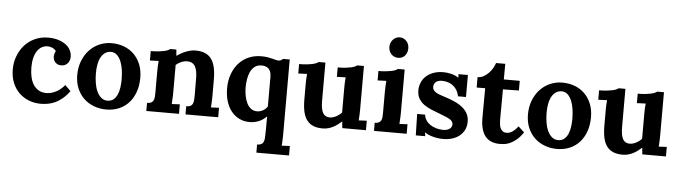

<svg xmlns="http://www.w3.org/2000/svg" viewBox="-47 -765 4075 1149"><g transform="rotate(5 1990.0 -190.0)"><path d="M260.7 -276.4Q260.7 -283.2 262.9 -292.5Q265.1 -301.8 270 -309.1Q265.6 -316.4 259.3 -321Q252.9 -325.7 245.8 -328.6Q238.8 -331.5 231.7 -332.8Q224.6 -334 219.2 -334Q200.2 -334 184.3 -325.2Q168.5 -316.4 157 -299.6Q145.5 -282.7 139.2 -257.8Q132.8 -232.9 132.8 -200.2Q132.8 -171.9 138.2 -145.5Q143.6 -119.1 155.5 -99.1Q167.5 -79.1 187.3 -66.9Q207 -54.7 235.8 -54.7Q251 -54.7 266.1 -59.1Q281.2 -63.5 295.2 -70.8Q309.1 -78.1 321.5 -88.9Q334 -99.6 344.2 -112.3L378.4 -79.1Q357.9 -50.8 336.4 -33Q314.9 -15.1 293 -5.1Q271 4.9 249.3 8.5Q227.5 12.2 207.5 12.2Q169.4 12.2 136 -0.7Q102.5 -13.7 77.4 -38.1Q52.2 -62.5 37.6 -97.9Q22.9 -133.3 22.9 -179.2Q22.9 -221.2 37.4 -259Q51.8 -296.9 77.1 -325Q102.5 -353 138.4 -369.6Q174.3 -386.2 217.8 -386.2Q253.4 -386.2 280.5 -377.4Q307.6 -368.7 325.7 -354.5Q343.8 -340.3 352.8 -321.8Q361.8 -303.2 361.8 -283.7Q361.8 -272.5 358.4 -262.2Q355 -252 348.1 -244.1Q341.3 -236.3 331.5 -231.9Q321.8 -227.5 309.1 -227.5Q295.4 -227.5 286.4 -232.4Q277.3 -237.3 271.5 -244.4Q265.6 -251.5 263.2 -260Q260.7 -268.6 260.7 -276.4Z M597.7 -334Q575.7 -333 561 -321Q546.4 -309.1 537.1 -290.3Q527.8 -271.5 524.2 -247.3Q520.5 -223.1 520.5 -198.7Q520.5 -169.9 524.9 -141.6Q529.3 -113.3 539.3 -91.1Q549.3 -68.8 565.4 -54.9Q581.5 -41 604 -41Q626.5 -41.5 640.4 -53.5Q654.3 -65.4 662.6 -84.7Q670.9 -104 674.1 -127.7Q677.2 -151.4 677.2 -175.3Q677.2 -203.1 673.3 -231.4Q669.4 -259.8 660.2 -282.5Q650.9 -305.2 635.7 -319.6Q620.6 -334 597.7 -334ZM599.1 -386.2Q639.2 -386.2 673.6 -373.3Q708 -360.4 733.4 -335.4Q758.8 -310.5 773.2 -274.9Q787.6 -239.3 787.6 -194.3Q787.6 -147 773.9 -108.9Q760.3 -70.8 735.6 -43.7Q710.9 -16.6 676.5 -2.2Q642.1 12.2 601.1 12.2Q560.5 12.2 525.6 -1.2Q490.7 -14.6 465.1 -39.3Q439.5 -64 424.8 -99.4Q410.2 -134.8 410.2 -178.7Q410.2 -225.1 425.3 -263.4Q440.4 -301.8 466.1 -329.1Q491.7 -356.4 526.1 -371.3Q560.5 -386.2 599.1 -386.2Z M1227.1 -120.1Q1227.1 -114.7 1226.8 -107.2Q1226.6 -99.6 1226.3 -90.8Q1226.1 -82 1225.3 -72.8Q1224.6 -63.5 1224.1 -54.7L1272.5 -57.1V0H1076.2V-48.8Q1092.3 -48.8 1101.1 -53.5Q1109.9 -58.1 1114.3 -66.9Q1118.7 -75.7 1119.9 -87.9Q1121.1 -100.1 1121.1 -115.2L1120.6 -221.7Q1120.1 -271.5 1105.5 -294.4Q1090.8 -317.4 1060.1 -317.4Q1040.5 -317.4 1022.5 -309.3Q1004.4 -301.3 991.7 -290V-120.1Q991.7 -114.7 991.5 -107.2Q991.2 -99.6 990.7 -90.8Q990.2 -82 989.7 -72.8Q989.3 -63.5 988.8 -54.7L1037.1 -57.1V0H840.8V-48.8Q856.4 -48.8 865.5 -53.5Q874.5 -58.1 878.9 -66.9Q883.3 -75.7 884.3 -87.9Q885.3 -100.1 885.3 -115.2V-241.2Q885.3 -254.9 886 -271.5Q886.7 -288.1 888.2 -304.7L835.9 -302.7V-359.4Q861.8 -359.4 881.6 -361.6Q901.4 -363.8 915.5 -366.9Q929.7 -370.1 938.2 -374Q946.8 -377.9 951.2 -381.8H987.8L991.2 -344.7H992.2Q1003.4 -353 1017.3 -360.8Q1031.2 -368.7 1046.1 -374.3Q1061 -379.9 1075.2 -383.1Q1089.4 -386.2 1100.6 -386.2Q1134.8 -386.2 1158.7 -376.7Q1182.6 -367.2 1197.8 -346.9Q1212.9 -326.7 1220 -295.4Q1227.1 -264.2 1227.1 -220.7Z M1668.9 70.8Q1668.9 76.2 1668.7 83.7Q1668.5 91.3 1668.2 100.1Q1668 108.9 1667.5 118.2Q1667 127.4 1666 136.2L1714.8 133.8V190.9H1518.6V142.1Q1533.7 142.1 1542.7 137.5Q1551.8 132.8 1556.2 124Q1560.5 115.2 1561.8 103Q1563 90.8 1563 75.7L1564 -29.8H1563Q1539.1 -6.3 1513.7 2.9Q1488.3 12.2 1461.9 12.2Q1428.2 12.2 1400.4 -1.2Q1372.6 -14.6 1352.5 -39.3Q1332.5 -64 1321.5 -99.1Q1310.5 -134.3 1310.5 -177.7Q1310.5 -223.1 1324 -261.2Q1337.4 -299.3 1361.8 -327.1Q1386.2 -355 1420.9 -370.6Q1455.6 -386.2 1498 -386.2Q1518.6 -386.2 1534.7 -383.8Q1550.8 -381.3 1563.5 -377.9Q1576.2 -374.5 1585.7 -372.1Q1595.2 -369.6 1603 -369.6Q1608.4 -369.6 1616.2 -372.8Q1624 -376 1628.4 -381.8H1668.9ZM1501 -55.7Q1519.5 -55.7 1536.4 -65.2Q1553.2 -74.7 1563 -90.3V-266.1Q1563 -287.1 1557.6 -300Q1552.2 -313 1543.5 -319.8Q1534.7 -326.7 1524.4 -329.1Q1514.2 -331.5 1504.9 -331.5Q1480 -331.5 1463.6 -319.1Q1447.3 -306.6 1437.7 -286.4Q1428.2 -266.1 1424.3 -240.5Q1420.4 -214.8 1420.4 -189Q1420.9 -165 1425.5 -141.1Q1430.2 -117.2 1439.5 -98.1Q1448.7 -79.1 1464.1 -67.4Q1479.5 -55.7 1501 -55.7Z M2114.7 -120.1Q2114.3 -99.6 2114 -90.8Q2113.8 -82 2113 -72.8Q2112.3 -63.5 2111.8 -54.7L2160.2 -57.1V0H2018.1L2014.2 -39.1H2013.2Q2002 -29.3 1989.7 -20Q1977.5 -10.7 1963.9 -3.7Q1950.2 3.4 1934.6 7.8Q1918.9 12.2 1901.4 12.2Q1867.7 12.2 1844.2 2.4Q1820.8 -7.3 1805.7 -27.3Q1790.5 -47.4 1783.7 -78.6Q1776.9 -109.9 1776.9 -153.3V-239.3Q1776.9 -252.9 1777.3 -270.5Q1777.8 -288.1 1779.8 -304.7L1727.1 -302.7V-359.4Q1752.9 -359.4 1772.9 -361.6Q1793 -363.8 1807.1 -366.9Q1821.3 -370.1 1829.8 -374Q1838.4 -377.9 1842.3 -381.8H1883.3V-152.3Q1883.3 -103 1896 -80.1Q1908.7 -57.1 1937 -57.1Q1946.3 -57.1 1956.1 -59.8Q1965.8 -62.5 1975.3 -67.4Q1984.9 -72.3 1993.4 -78.9Q2002 -85.4 2008.8 -92.8V-239.3Q2008.8 -252.9 2009.3 -270.5Q2009.8 -288.1 2011.7 -304.7L1959 -302.7V-359.4Q1984.9 -359.4 2004.6 -361.6Q2024.4 -363.8 2038.6 -366.9Q2052.7 -370.1 2061.3 -374Q2069.8 -377.9 2073.7 -381.8H2114.7Z M2359.4 -120.1Q2359.4 -114.7 2359.1 -107.2Q2358.9 -99.6 2358.4 -90.8Q2357.9 -82 2357.4 -72.8Q2356.9 -63.5 2356.4 -54.7L2404.8 -57.1V0H2208.5V-48.8Q2224.1 -48.8 2233.2 -53.5Q2242.2 -58.1 2246.6 -66.9Q2251 -75.7 2252 -87.9Q2252.9 -100.1 2252.9 -115.2V-239.3Q2252.9 -252.9 2253.7 -270.5Q2254.4 -288.1 2255.9 -304.7L2203.6 -302.7V-359.4Q2229.5 -359.4 2249.3 -361.6Q2269 -363.8 2283.2 -366.9Q2297.4 -370.1 2305.9 -374Q2314.5 -377.9 2318.8 -381.8H2359.4ZM2370.1 -509.3Q2370.1 -496.6 2366.2 -485.6Q2362.3 -474.6 2355 -466.1Q2347.7 -457.5 2337.4 -452.9Q2327.1 -448.2 2314.5 -448.2Q2301.8 -448.2 2291 -452.9Q2280.3 -457.5 2272.5 -466.1Q2264.6 -474.6 2260.5 -485.6Q2256.3 -496.6 2256.3 -509.3Q2256.3 -522 2261 -533.4Q2265.6 -544.9 2273.4 -553.2Q2281.2 -561.5 2291.5 -566.4Q2301.8 -571.3 2313.5 -571.3Q2325.7 -571.3 2335.9 -566.4Q2346.2 -561.5 2354 -553.2Q2361.8 -544.9 2366 -533.4Q2370.1 -522 2370.1 -509.3Z M2504.9 -123.5Q2506.3 -106.4 2515.9 -91.3Q2525.4 -76.2 2540.8 -65.4Q2556.2 -54.7 2576.9 -48.3Q2597.7 -42 2621.6 -42Q2630.4 -42 2639.6 -44.2Q2648.9 -46.4 2656.2 -51Q2663.6 -55.7 2668.2 -62.5Q2672.9 -69.3 2672.9 -79.1Q2672.9 -89.8 2667.2 -97.4Q2661.6 -105 2650.6 -111.3Q2639.6 -117.7 2623.3 -124Q2606.9 -130.4 2585.9 -138.7Q2562.5 -147.5 2538.8 -157.2Q2515.1 -167 2495.6 -180.9Q2476.1 -194.8 2463.9 -215.1Q2451.7 -235.4 2451.7 -265.6Q2451.7 -287.6 2460 -309.1Q2468.3 -330.6 2485.4 -347.7Q2502.4 -364.7 2529.3 -375.5Q2556.2 -386.2 2592.8 -386.2Q2603 -386.2 2615 -384.8Q2627 -383.3 2638.9 -380.4Q2650.9 -377.4 2662.4 -372.6Q2673.8 -367.7 2682.6 -361.3H2683.6L2682.6 -382.3H2739.3V-250H2691.4Q2688 -269.5 2679 -284.9Q2669.9 -300.3 2656.5 -311.3Q2643.1 -322.3 2625.7 -328.1Q2608.4 -334 2587.9 -334Q2578.6 -334 2569.6 -331.8Q2560.5 -329.6 2553.7 -324.7Q2546.9 -319.8 2542.7 -312.3Q2538.6 -304.7 2538.6 -293.9Q2538.6 -280.8 2545.7 -272.2Q2552.7 -263.7 2565.2 -257.3Q2577.6 -251 2594.2 -245.8Q2610.8 -240.7 2630.4 -233.9Q2658.7 -224.1 2682.9 -212.4Q2707 -200.7 2724.6 -185.1Q2742.2 -169.4 2752.2 -149.7Q2762.2 -129.9 2762.2 -103.5Q2762.2 -74.2 2750.7 -52.5Q2739.3 -30.8 2720.2 -16.4Q2701.2 -2 2676.5 5.1Q2651.9 12.2 2626 12.2Q2609.9 12.2 2593.8 10Q2577.6 7.8 2563 3.9Q2548.3 0 2536.1 -5.4Q2523.9 -10.7 2515.1 -17.6H2514.2L2516.6 4.9H2460L2457 -123.5Z M2797.9 -374.5Q2817.4 -374.5 2834.2 -384Q2851.1 -393.6 2864.5 -407.5Q2877.9 -421.4 2887.2 -437.7Q2896.5 -454.1 2900.9 -468.3H2956.1L2955.6 -374.5H3051.3V-316.4L2955.6 -314.9Q2955.1 -261.7 2955.1 -226.8Q2955.1 -191.9 2954.8 -170.9Q2954.6 -149.9 2954.6 -140.9Q2954.6 -131.8 2954.6 -130.4Q2954.6 -117.2 2956.3 -104.2Q2958 -91.3 2962.9 -81.1Q2967.8 -70.8 2976.8 -64.2Q2985.8 -57.6 3000 -57.6Q3004.9 -57.6 3012 -59.1Q3019 -60.5 3027.8 -65.2Q3036.6 -69.8 3046.9 -78.9Q3057.1 -87.9 3067.9 -102.5L3104 -69.3Q3083.5 -39.1 3063 -22.7Q3042.5 -6.3 3023.9 1.5Q3005.4 9.3 2990 10.7Q2974.6 12.2 2964.4 12.2Q2952.1 12.2 2938.7 10Q2925.3 7.8 2912.4 2.4Q2899.4 -2.9 2887.9 -12.9Q2876.5 -22.9 2867.4 -39.1Q2858.4 -55.2 2853.3 -78.1Q2848.1 -101.1 2848.1 -131.8L2849.1 -312.5L2797.9 -312Z M3305.2 -334Q3283.2 -333 3268.6 -321Q3253.9 -309.1 3244.6 -290.3Q3235.4 -271.5 3231.7 -247.3Q3228 -223.1 3228 -198.7Q3228 -169.9 3232.4 -141.6Q3236.8 -113.3 3246.8 -91.1Q3256.8 -68.8 3272.9 -54.9Q3289.1 -41 3311.5 -41Q3334 -41.5 3347.9 -53.5Q3361.8 -65.4 3370.1 -84.7Q3378.4 -104 3381.6 -127.7Q3384.8 -151.4 3384.8 -175.3Q3384.8 -203.1 3380.9 -231.4Q3377 -259.8 3367.7 -282.5Q3358.4 -305.2 3343.3 -319.6Q3328.1 -334 3305.2 -334ZM3306.6 -386.2Q3346.7 -386.2 3381.1 -373.3Q3415.5 -360.4 3440.9 -335.4Q3466.3 -310.5 3480.7 -274.9Q3495.1 -239.3 3495.1 -194.3Q3495.1 -147 3481.4 -108.9Q3467.8 -70.8 3443.1 -43.7Q3418.5 -16.6 3384 -2.2Q3349.6 12.2 3308.6 12.2Q3268.1 12.2 3233.2 -1.2Q3198.2 -14.6 3172.6 -39.3Q3147 -64 3132.3 -99.4Q3117.7 -134.8 3117.7 -178.7Q3117.7 -225.1 3132.8 -263.4Q3147.9 -301.8 3173.6 -329.1Q3199.2 -356.4 3233.6 -371.3Q3268.1 -386.2 3306.6 -386.2Z M3917 -120.1Q3916.5 -99.6 3916.3 -90.8Q3916 -82 3915.3 -72.8Q3914.6 -63.5 3914.1 -54.7L3962.4 -57.1V0H3820.3L3816.4 -39.1H3815.4Q3804.2 -29.3 3792 -20Q3779.8 -10.7 3766.1 -3.7Q3752.4 3.4 3736.8 7.8Q3721.2 12.2 3703.6 12.2Q3669.9 12.2 3646.5 2.4Q3623 -7.3 3607.9 -27.3Q3592.8 -47.4 3585.9 -78.6Q3579.1 -109.9 3579.1 -153.3V-239.3Q3579.1 -252.9 3579.6 -270.5Q3580.1 -288.1 3582 -304.7L3529.3 -302.7V-359.4Q3555.2 -359.4 3575.2 -361.6Q3595.2 -363.8 3609.4 -366.9Q3623.5 -370.1 3632.1 -374Q3640.6 -377.9 3644.5 -381.8H3685.5V-152.3Q3685.5 -103 3698.2 -80.1Q3710.9 -57.1 3739.3 -57.1Q3748.5 -57.1 3758.3 -59.8Q3768.1 -62.5 3777.6 -67.4Q3787.1 -72.3 3795.7 -78.9Q3804.2 -85.4 3811 -92.8V-239.3Q3811 -252.9 3811.5 -270.5Q3812 -288.1 3814 -304.7L3761.2 -302.7V-359.4Q3787.1 -359.4 3806.9 -361.6Q3826.7 -363.8 3840.8 -366.9Q3855 -370.1 3863.5 -374Q3872.1 -377.9 3876 -381.8H3917Z"/></g></svg>

Font: Parastoo Print
Style: Print-Bold
Weight: 700
Foundry: Saber Rastikerdar (saber.rastikerdar@gmail.com)
Version: Version 1.0.0-alpha3